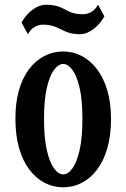

<svg xmlns="http://www.w3.org/2000/svg" viewBox="-20 -780 540 820"><path d="M71.8 -684.1Q91.8 -718.8 120.1 -739.3Q148.4 -759.8 175.8 -759.8Q201.7 -759.8 221.7 -754.4Q241.7 -749 268.1 -733.9Q295.4 -719.2 333 -719.2Q376 -719.2 398.9 -759.8L425.8 -710Q406.2 -675.8 377.9 -654.8Q349.6 -633.8 321.8 -633.8Q297.4 -633.8 277.6 -639.4Q257.8 -645 234.9 -657.2Q218.3 -666 201.4 -670.4Q184.6 -674.8 165 -674.8Q144 -674.8 127.2 -664.6Q110.4 -654.3 99.1 -633.8ZM250 -560.1Q292.5 -560.1 329.6 -540.5Q366.7 -521 394.8 -483.9Q422.9 -446.8 438.5 -393.3Q454.1 -339.8 454.1 -272Q454.1 -201.7 438.5 -147.5Q422.9 -93.3 394.8 -55.9Q366.7 -18.6 329.6 0.7Q292.5 20 250 20Q207.5 20 170.4 0.7Q133.3 -18.6 105.2 -55.9Q77.1 -93.3 61.5 -147.5Q45.9 -201.7 45.9 -272Q45.4 -339.8 60.5 -393.3Q75.7 -446.8 103.5 -483.9Q131.3 -521 168.9 -540.5Q206.5 -560.1 250 -560.1ZM250 -506.8Q230 -506.8 211.2 -482.2Q192.4 -457.5 180.2 -405.8Q168 -354 168 -272.9Q168 -190.4 180.2 -137.9Q192.4 -85.4 211.2 -60.3Q230 -35.2 250 -35.2Q270 -35.2 288.8 -60.3Q307.6 -85.4 319.8 -137.9Q332 -190.4 332 -272.9Q332 -354 319.8 -405.8Q307.6 -457.5 288.8 -482.2Q270 -506.8 250 -506.8Z"/></svg>

Font: BIZ UDMincho
Style: Bold
Weight: 700
Monospace: yes
Designer: TypeBank Co., Ltd.
Foundry: Morisawa Inc.
Version: Version 1.06